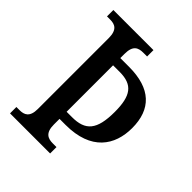

<svg xmlns="http://www.w3.org/2000/svg" viewBox="-203 -826 938 938"><g transform="rotate(45 266.0 -357.0)"><path d="M29 0H306V-44H280C246 -44 219 -56 219 -113V-152H261C437 -152 502 -252 502 -371C502 -501 430 -572 279 -572H219V-601C219 -659 245 -670 280 -670H306V-714H29V-670H51C83 -670 110 -659 110 -601V-111C110 -55 83 -44 51 -44H29ZM256 -201H219V-522H265C354 -522 386 -478 386 -367C386 -242 348 -201 256 -201Z"/></g></svg>

Font: Noto Serif Hebrew Condensed Medium
Style: Regular
Weight: 500
Width: 3
Designer: Monotype Design Team
Foundry: Monotype Imaging Inc.
Version: Version 2.004